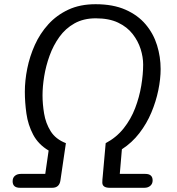

<svg xmlns="http://www.w3.org/2000/svg" viewBox="-20 -892 842 912"><path d="M75 0Q40 0 40 -31Q40 -48 51 -57Q62 -66 79 -66H195L211 -177Q162 -206 137.5 -252.5Q113 -299 105.5 -352.5Q98 -406 98 -456Q98 -509 109.5 -566.5Q121 -624 145.5 -678.5Q170 -733 209.5 -776.5Q249 -820 304.5 -846Q360 -872 434 -872Q517 -872 576 -846Q635 -820 672 -776Q709 -732 726 -677Q743 -622 743 -564Q743 -517 732 -463.5Q721 -410 699 -357.5Q677 -305 642 -259.5Q607 -214 559 -183L549 -66H670Q705 -66 705 -35Q705 -19 694 -9.5Q683 0 666 0H501Q466 0 466 -25Q466 -31 466.5 -39.5Q467 -48 468 -55L482 -212Q533 -239 567.5 -282.5Q602 -326 622 -378.5Q642 -431 651 -485Q660 -539 660 -585Q660 -621 648 -659Q636 -697 610 -730.5Q584 -764 541 -784.5Q498 -805 435 -805Q377 -805 334 -781Q291 -757 262 -716.5Q233 -676 215.5 -627.5Q198 -579 190 -530Q182 -481 182 -439Q182 -398 189.5 -352.5Q197 -307 220.5 -269Q244 -231 293 -212L267 -35Q262 0 228 0Z"/></svg>

Font: Kite One
Style: Regular
Weight: 400
Designer: Eduardo Rodriguez Tunni
Foundry: Eduardo Rodriguez Tunni
Version: Version 1.002; ttfautohint (v1.8.4.7-5d5b);gftools[0.9.23]